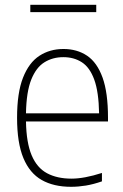

<svg xmlns="http://www.w3.org/2000/svg" viewBox="-20 -746 498 776"><path d="M267 9Q197 9 148.5 -18.5Q100 -46 74.5 -107.2Q49 -168.5 49 -270Q49 -371 73 -432Q97 -493 139.2 -520.5Q181.5 -548 236.5 -548Q291.5 -548 332 -520.8Q372.5 -493.5 394.5 -432.5Q416.5 -371.5 416.5 -270V-255H85Q86.5 -169 108 -118.2Q129.5 -67.5 170.2 -45.8Q211 -24 269 -24Q320.5 -24 392 -47V-13Q357.5 -1 327 4Q296.5 9 267 9ZM236 -515Q193 -515 159.5 -494.2Q126 -473.5 106.2 -424Q86.5 -374.5 85 -288H380.5Q379 -374.5 361 -424Q343 -473.5 311 -494.2Q279 -515 236 -515ZM102.5 -697V-726.5H369V-697Z"/></svg>

Font: Encode Sans SemiCondensed SemiCondensed Thin
Style: Regular
Weight: 100
Width: 4
Designer: Multiple Designers
Foundry: Impallari Type
Version: Version 3.000; ttfautohint (v1.8.3) -l 8 -r 50 -G 200 -x 14 